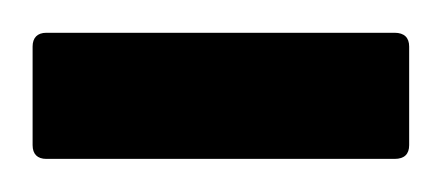

<svg xmlns="http://www.w3.org/2000/svg" viewBox="-28 -96 268 116"><path d="M210.4 0C216.3 0 219.2 -2.9 219.2 -8.3V-67.9C219.2 -73.2 216.3 -76.2 210.4 -76.2H0C-5.4 -76.2 -8.3 -73.2 -8.3 -67.9V-8.3C-8.3 -2.9 -5.4 0 0 0Z"/></svg>

Font: Noto Naskh Arabic
Style: Regular
Weight: 400
Designer: Monotype Design Team
Foundry: Monotype Imaging Inc.
Version: Version 1.07